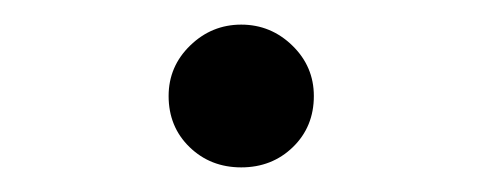

<svg xmlns="http://www.w3.org/2000/svg" viewBox="-20 -347 391 156"><path d="M117 -269Q117 -293 134.5 -310Q152 -327 176 -327Q200 -327 217.5 -310Q235 -293 235 -269Q235 -244 218 -227.5Q201 -211 176 -211Q151 -211 134 -227.5Q117 -244 117 -269Z"/></svg>

Font: Athiti Medium
Style: Regular
Weight: 500
Designer: CadsonDemak Team
Foundry: CadsonDemak
Version: Version 1.032